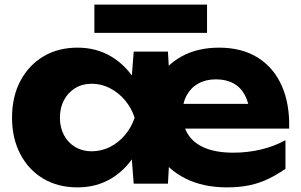

<svg xmlns="http://www.w3.org/2000/svg" viewBox="-20 -794 1303 830"><path d="M962 16Q857 16 780.5 -23Q704 -62 662.5 -130Q621 -198 621 -285Q621 -377 658.5 -444.5Q696 -512 765 -550Q834 -588 927 -588Q1026 -588 1095 -544.5Q1164 -501 1198.5 -422Q1233 -343 1230 -238H735V-345H1114L1060 -304Q1056 -350 1038.5 -383Q1021 -416 989.5 -433.5Q958 -451 913 -451Q870 -451 837.5 -433Q805 -415 787 -382Q769 -349 769 -303Q769 -251 793 -213Q817 -175 866 -154.5Q915 -134 989 -134Q1050 -134 1107.5 -147.5Q1165 -161 1214 -188V-64Q1179 -40 1141.5 -21.5Q1104 -3 1060 6.5Q1016 16 962 16ZM558 0 542 -206 570 -285 542 -364 558 -571H706L722 -290L706 0ZM620 -285Q606 -195 564.5 -127Q523 -59 459.5 -21.5Q396 16 315 16Q231 16 167.5 -21.5Q104 -59 68 -127.5Q32 -196 32 -285Q32 -376 68 -444Q104 -512 167.5 -550Q231 -588 315 -588Q396 -588 459.5 -550.5Q523 -513 565 -445.5Q607 -378 620 -285ZM239 -285Q239 -243 256.5 -210Q274 -177 305 -158.5Q336 -140 376 -140Q418 -140 455 -158.5Q492 -177 520 -210Q548 -243 562 -285Q548 -328 520 -361Q492 -394 455 -413Q418 -432 376 -432Q336 -432 305 -413Q274 -394 256.5 -361Q239 -328 239 -285ZM388 -652V-774H875V-652Z"/></svg>

Font: Unbounded
Style: Bold
Weight: 700
Designer: Luke Prowse, Jean-Baptiste Morizot, Fátima Lázaro, Florian Runge
Foundry: NaN
Version: Version 1.700